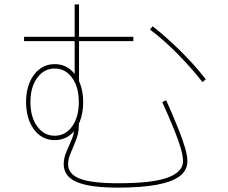

<svg xmlns="http://www.w3.org/2000/svg" viewBox="-20 -818 1040 877"><path d="M519 39Q391 39 331 13.5Q271 -12 271 -68Q271 -97 283.5 -125Q296 -153 308 -182Q320 -211 320 -242V-250L340 -270V-242Q340 -212 328 -180.5Q316 -149 303.5 -120.5Q291 -92 291 -68Q291 -23 344.5 -2Q398 19 519 19Q595 19 651 13Q707 7 743.5 -6Q780 -19 798 -38Q816 -57 816 -82Q816 -105 806 -139.5Q796 -174 780.5 -213Q765 -252 749 -289Q733 -326 721 -352L739 -360Q751 -334 767 -296.5Q783 -259 799 -218.5Q815 -178 825.5 -142Q836 -106 836 -82Q836 -40 801 -13.5Q766 13 695.5 26Q625 39 519 39ZM230 -178Q191 -178 161.5 -200Q132 -222 115.5 -261.5Q99 -301 99 -352Q99 -403 115.5 -442Q132 -481 161.5 -503Q191 -525 230 -525Q269 -525 298 -503Q327 -481 343.5 -442Q360 -403 360 -352Q360 -301 344 -261.5Q328 -222 298.5 -200Q269 -178 230 -178ZM230 -198Q279 -198 309.5 -240.5Q340 -283 340 -352Q340 -420 309.5 -462.5Q279 -505 230 -505Q181 -505 150 -462.5Q119 -420 119 -352Q119 -283 150 -240.5Q181 -198 230 -198ZM341 -436 321 -456V-798H341ZM90 -630V-650H589V-630ZM905 -443Q855 -507 791 -572Q727 -637 665 -683L677 -698Q734 -654 800 -589.5Q866 -525 920 -456Z"/></svg>

Font: Murecho Thin
Style: Regular
Weight: 100
Designer: Neil Summerour
Foundry: Positype
Version: Version 1.010